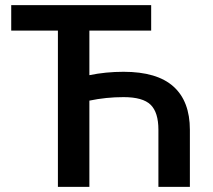

<svg xmlns="http://www.w3.org/2000/svg" viewBox="-20 -731 834 751"><path d="M571.3 -611.3V-710.9H23.9V-611.3H206.5V0H329.6V-337.4Q395 -351.1 463.4 -351.1Q538.6 -351.1 569.1 -321.3Q599.6 -291.5 599.6 -223.6V0H722.7V-223.1Q722.7 -335 658.4 -392.6Q594.2 -450.2 463.4 -450.2Q393.6 -450.2 329.6 -437V-611.3Z"/></svg>

Font: FAU Chimera Medium
Style: Regular
Weight: 500
Version: Version 1.002;hotconv 1.0.117;makeotfexe 2.5.65602